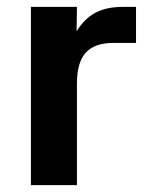

<svg xmlns="http://www.w3.org/2000/svg" viewBox="-20 -539 436 559"><path d="M204 0H70V-519H204L203 -448Q226 -485 258 -502Q290 -519 338 -519H376V-414H309Q256 -414 230 -386Q204 -358 204 -295Z"/></svg>

Font: 42dot Sans ExtraBold
Style: Regular
Weight: 800
Designer: 42dot
Version: Version 1.000